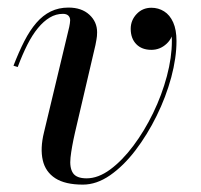

<svg xmlns="http://www.w3.org/2000/svg" viewBox="-20 -490 544 520"><path d="M204.5 10Q156.5 10 129.8 -7.2Q103 -24.5 95.8 -56.2Q88.5 -88 99 -131L167.5 -417Q168.5 -421.5 169.2 -426.5Q170 -431.5 170 -435Q170 -443 165 -447.8Q160 -452.5 150.5 -452.5Q131.5 -452.5 114.8 -442.5Q98 -432.5 82.8 -414Q67.5 -395.5 54 -368.8Q40.5 -342 28 -308.5L16.5 -312Q31 -349.5 46 -378.8Q61 -408 78.5 -428.2Q96 -448.5 117.5 -459Q139 -469.5 165.5 -469.5Q201 -469.5 222 -450.2Q243 -431 243 -402.5Q243 -391.5 241.2 -382.5Q239.5 -373.5 238.5 -368L183 -130.5Q174 -91 171 -63.5Q168 -36 177.5 -21.5Q187 -7 214.5 -7Q246 -7 278.5 -31Q311 -55 341 -95Q371 -135 394.8 -184Q418.5 -233 432 -283.8Q445.5 -334.5 445.5 -379Q445.5 -406 438.2 -423Q431 -440 418.2 -448.2Q405.5 -456.5 390 -456.5V-468Q406 -468 419.5 -461.2Q433 -454.5 441 -442Q449 -429.5 449 -412Q449 -388 431.2 -371.5Q413.5 -355 390 -355Q364 -355 349 -370.5Q334 -386 334 -412Q334 -435 350 -452Q366 -469 390 -469Q409 -469 424.5 -459.2Q440 -449.5 449 -429.5Q458 -409.5 458 -379Q458 -333.5 443.8 -280.5Q429.5 -227.5 404.2 -176.2Q379 -125 346.8 -82.8Q314.5 -40.5 278 -15.2Q241.5 10 204.5 10Z"/></svg>

Font: Bodoni Moda 18pt
Style: Italic
Weight: 400
Italic angle: -13°
Designer: Owen Earl
Foundry: indestructible type
Version: Version 2.005